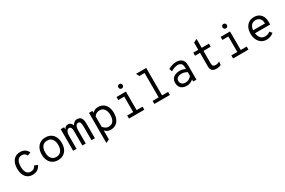

<svg xmlns="http://www.w3.org/2000/svg" viewBox="154 -2227 5851 3935"><g transform="rotate(-30 3080.0 -260.0)"><path d="M319.5 12Q220.5 12 162.8 -58Q105 -128 105 -255Q105 -339 131.5 -399Q158 -459 207.5 -491Q257 -523 326 -523Q390.5 -523 437.2 -494Q484 -465 506 -408L431 -380Q418.5 -409.5 393 -429Q367.5 -448.5 324 -448.5Q253 -448.5 221 -396.2Q189 -344 189 -255Q189 -164.5 221.5 -113.8Q254 -63 322 -63Q365 -63 394.8 -83.5Q424.5 -104 437.5 -140L512 -113.5Q492.5 -54.5 442 -21.2Q391.5 12 319.5 12Z M924 12Q852.5 12 799 -19.5Q745.5 -51 715.8 -110.8Q686 -170.5 686 -255Q686 -338.5 715.8 -398.5Q745.5 -458.5 799 -490.8Q852.5 -523 924 -523Q996 -523 1049.8 -491.5Q1103.5 -460 1133 -400Q1162.5 -340 1162.5 -256Q1162.5 -172.5 1133 -112.5Q1103.5 -52.5 1049.8 -20.2Q996 12 924 12ZM924 -63Q998 -63 1038.2 -114.5Q1078.5 -166 1078.5 -256Q1078.5 -345.5 1039.5 -397Q1000.5 -448.5 924 -448.5Q848.5 -448.5 809 -398.2Q769.5 -348 769.5 -255Q769.5 -166 809 -114.5Q848.5 -63 924 -63Z M1283 0V-511H1363V-416.5L1351 -424.5Q1365 -471.5 1390.5 -497.2Q1416 -523 1456.5 -523Q1500 -523 1524.5 -498.2Q1549 -473.5 1558 -444.5Q1575.5 -476.5 1603.8 -499.8Q1632 -523 1673 -523Q1736.5 -523 1767 -481.5Q1797.5 -440 1797.5 -348V0H1717V-313Q1717 -380.5 1705.8 -413.8Q1694.5 -447 1656 -447Q1629 -447 1612.5 -428.2Q1596 -409.5 1588.5 -377.8Q1581 -346 1581 -307.5V0H1500.5V-323.5Q1500.5 -356 1496.5 -384.2Q1492.5 -412.5 1480 -429.8Q1467.5 -447 1442 -447Q1415.5 -447 1398 -428.2Q1380.5 -409.5 1371.8 -377.8Q1363 -346 1363 -307.5V0Z M1952.5 202.5V-511H2034V-467Q2057.5 -489 2089 -506Q2120.5 -523 2172.5 -523Q2241.5 -523 2291.2 -490.2Q2341 -457.5 2368 -397.5Q2395 -337.5 2395 -256Q2395 -170.5 2366.8 -110.8Q2338.5 -51 2288.8 -19.5Q2239 12 2175.5 12Q2119.5 12 2087.2 -6.2Q2055 -24.5 2034 -49.5V163ZM2165.5 -63Q2235 -63 2273 -112.8Q2311 -162.5 2311 -256Q2311 -343.5 2272 -396Q2233 -448.5 2162 -448.5Q2120 -448.5 2086.8 -429.5Q2053.5 -410.5 2034 -376.5V-135Q2057.5 -104.5 2089 -83.8Q2120.5 -63 2165.5 -63Z M2744.5 -15V-511H2826V-15ZM2603.5 0V-72.5H2967V0ZM2603.5 -438.5V-511H2789.5V-438.5ZM2785 -607.5Q2763.5 -607.5 2748.5 -622.5Q2733.5 -637.5 2733.5 -659.5Q2733.5 -682 2748.5 -697.2Q2763.5 -712.5 2785 -712.5Q2808 -712.5 2822.5 -697.2Q2837 -682 2837 -659.5Q2837 -637.5 2822.5 -622.5Q2808 -607.5 2785 -607.5Z M3347.5 0V-696.5L3428.5 -722V0ZM3204.5 0V-72.5H3571.5V0ZM3224 -649.5 3187.5 -722H3428.5L3401 -649.5Z M3970.5 12Q3917 12 3875.8 -7.2Q3834.5 -26.5 3811.2 -64.8Q3788 -103 3788 -160.5Q3788 -219.5 3816 -256.8Q3844 -294 3888.5 -311.8Q3933 -329.5 3983 -329.5Q4020.5 -329.5 4054.2 -322Q4088 -314.5 4123 -295.5V-335.5Q4123 -382.5 4108 -407.8Q4093 -433 4068 -442.5Q4043 -452 4013.5 -452Q3972.5 -452 3928.2 -435.2Q3884 -418.5 3851.5 -398L3828 -466.5Q3861.5 -487 3912.8 -505Q3964 -523 4021.5 -523Q4050.5 -523 4081.5 -515.8Q4112.5 -508.5 4139.5 -489Q4166.5 -469.5 4183 -434.2Q4199.5 -399 4199.5 -342.5V0H4123V-47.5Q4094.5 -22 4056.2 -5Q4018 12 3970.5 12ZM3981 -59Q4029.5 -59 4065 -81.8Q4100.5 -104.5 4123 -131V-222Q4099 -237 4064 -248Q4029 -259 3993 -259Q3941.5 -259 3903 -235.2Q3864.5 -211.5 3864.5 -160.5Q3864.5 -115 3894.8 -87Q3925 -59 3981 -59Z M4666.5 12Q4597.5 12 4567.8 -22.5Q4538 -57 4538 -114.5V-438.5H4420.5V-511H4538V-682L4619.5 -722V-511H4791V-438.5H4619.5V-142.5Q4619.5 -119 4624.8 -101.2Q4630 -83.5 4646 -73.2Q4662 -63 4693.5 -63Q4730 -63 4751.5 -72.5Q4773 -82 4788.5 -91.5L4779 -11Q4759 -0.5 4733.8 5.8Q4708.5 12 4666.5 12Z M5208.5 -15V-511H5290V-15ZM5067.5 0V-72.5H5431V0ZM5067.5 -438.5V-511H5253.5V-438.5ZM5249 -607.5Q5227.5 -607.5 5212.5 -622.5Q5197.5 -637.5 5197.5 -659.5Q5197.5 -682 5212.5 -697.2Q5227.5 -712.5 5249 -712.5Q5272 -712.5 5286.5 -697.2Q5301 -682 5301 -659.5Q5301 -637.5 5286.5 -622.5Q5272 -607.5 5249 -607.5Z M5862.5 12Q5789 12 5736.8 -24Q5684.5 -60 5657 -121Q5629.5 -182 5629.5 -256Q5629.5 -340.5 5658.5 -400.2Q5687.5 -460 5739.8 -491.5Q5792 -523 5862.5 -523Q5920 -523 5968.2 -497Q6016.5 -471 6045.5 -416.8Q6074.5 -362.5 6074.5 -277.5Q6074.5 -268 6074.2 -254.2Q6074 -240.5 6072 -223H5693.5V-295H5993Q5992 -356 5971.2 -389.8Q5950.5 -423.5 5920.5 -437Q5890.5 -450.5 5862.5 -450.5Q5784.5 -450.5 5748 -401.2Q5711.5 -352 5711.5 -269.5Q5711.5 -173.5 5752 -118Q5792.5 -62.5 5865 -62.5Q5895.5 -62.5 5925.5 -72.2Q5955.5 -82 5984.5 -105L6030.5 -51.5Q5998.5 -24 5955.2 -6Q5912 12 5862.5 12Z"/></g></svg>

Font: Overpass Mono Light
Style: Regular
Weight: 400
Monospace: yes
Version: Version 4.000